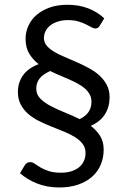

<svg xmlns="http://www.w3.org/2000/svg" viewBox="-20 -744 543 826"><path d="M408.5 -632.5Q402.5 -621.5 390 -621.5Q382.5 -621.5 373 -627Q363.5 -632.5 349.8 -639.2Q336 -646 317 -651.8Q298 -657.5 272 -657.5Q248 -657.5 228.8 -651.2Q209.5 -645 196.2 -634.5Q183 -624 176 -610Q169 -596 169 -580.5Q169 -561.5 181.2 -547.2Q193.5 -533 213.2 -521.2Q233 -509.5 258.5 -498.8Q284 -488 310.2 -476.5Q336.5 -465 362 -451.2Q387.5 -437.5 407.2 -419.8Q427 -402 439.2 -379Q451.5 -356 451.5 -325.5Q451.5 -285 432 -253.2Q412.5 -221.5 370.5 -202.5Q395 -184 410.5 -159.5Q426 -135 426 -100.5Q426 -65.5 413.5 -35.8Q401 -6 376.8 15.8Q352.5 37.5 316.8 50Q281 62.5 235 62.5Q182 62.5 139 45.2Q96 28 66 1L86.5 -33Q90.5 -39.5 96.2 -43Q102 -46.5 110.5 -46.5Q119.5 -46.5 129.5 -39.5Q139.5 -32.5 154 -23.8Q168.5 -15 189.8 -8Q211 -1 242.5 -1Q267.5 -1 287.2 -7.2Q307 -13.5 320.5 -24.8Q334 -36 341 -51.5Q348 -67 348 -86Q348 -108.5 335.5 -125Q323 -141.5 302.5 -154.2Q282 -167 256 -177.5Q230 -188 202.5 -199Q175 -210 149 -222.8Q123 -235.5 102.5 -253Q82 -270.5 69.5 -293.8Q57 -317 57 -349Q57 -388 78.5 -419.2Q100 -450.5 146.5 -468Q121.5 -487 105.8 -513.2Q90 -539.5 90 -577Q90 -606 102 -632.8Q114 -659.5 137 -679.5Q160 -699.5 193.5 -711.5Q227 -723.5 270 -723.5Q320 -723.5 359.8 -708Q399.5 -692.5 428.5 -665ZM322.5 -231.5Q349.5 -244.5 361.5 -263.2Q373.5 -282 373.5 -305.5Q373.5 -323.5 366 -337.5Q358.5 -351.5 345.5 -363Q332.5 -374.5 315 -384Q297.5 -393.5 277.8 -402.2Q258 -411 237 -419.8Q216 -428.5 196 -438.5Q163 -423.5 149.5 -405.2Q136 -387 136 -363Q136 -337.5 153.5 -319.8Q171 -302 198.2 -287.8Q225.5 -273.5 258.5 -260.2Q291.5 -247 322.5 -231.5Z"/></svg>

Font: LatoCHI
Style: Regular
Weight: 400
Designer: Lukasz Dziedzic
Foundry: tyPoland Lukasz Dziedzic
Version: Version 1.104